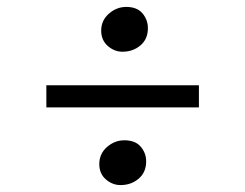

<svg xmlns="http://www.w3.org/2000/svg" viewBox="-20 -586 709 555"><path d="M334 -436.5Q310.5 -436.5 291.5 -453.2Q272.5 -470 272.5 -497.5Q272.5 -527 294.8 -546.5Q317 -566 345 -566Q376 -566 391.8 -547.5Q407.5 -529 407.5 -504.5Q407.5 -473 386 -454.8Q364.5 -436.5 334 -436.5ZM555 -339.5V-275.5H114V-339.5ZM267 -111.5Q267 -141.5 289.2 -161Q311.5 -180.5 339.5 -180.5Q371 -180.5 386.8 -162Q402.5 -143.5 402.5 -119.5Q402.5 -88 380.8 -69.5Q359 -51 328.5 -51Q305 -51 286 -67.5Q267 -84 267 -111.5Z"/></svg>

Font: Merriweather 60pt
Style: Regular
Weight: 400
Version: Version 2.100